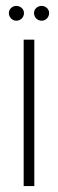

<svg xmlns="http://www.w3.org/2000/svg" viewBox="-20 -629 196 649"><path d="M60 0V-495H96V0ZM35 -559Q25 -559 17.5 -566.5Q10 -574 10 -585Q10 -595 17.5 -602Q25 -609 35 -609Q46 -609 53.5 -602Q61 -595 61 -585Q61 -574 53.5 -566.5Q46 -559 35 -559ZM121 -559Q110 -559 102.5 -566.5Q95 -574 95 -585Q95 -595 102.5 -602Q110 -609 121 -609Q131 -609 138.5 -602Q146 -595 146 -585Q146 -574 138.5 -566.5Q131 -559 121 -559Z"/></svg>

Font: Alumni Sans ExtraLight
Style: Regular
Weight: 250
Version: Version 1.018